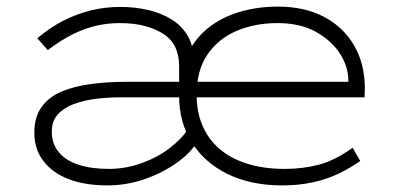

<svg xmlns="http://www.w3.org/2000/svg" viewBox="-20 -552 1221 582"><path d="M306 10Q237 10 188 -9Q139 -28 111.5 -64Q84 -100 84 -149Q84 -197 106 -227.5Q128 -258 165.5 -274Q203 -290 253.5 -297Q304 -304 361 -304H1058L1036 -284V-307Q1036 -350 1010.5 -389.5Q985 -429 937.5 -455.5Q890 -482 821 -482Q753 -482 697.5 -458.5Q642 -435 609 -387Q576 -339 576 -264Q576 -195 608 -144Q640 -93 700.5 -66.5Q761 -40 843 -40Q897 -40 945.5 -52.5Q994 -65 1049 -104L1072 -64Q1042 -43 1007 -26Q972 -9 929 0.5Q886 10 835 10Q741 10 671 -24Q601 -58 562 -119Q523 -180 523 -261Q523 -331 545.5 -381.5Q568 -432 609 -465.5Q650 -499 705 -515.5Q760 -532 822 -532Q903 -532 962 -501Q1021 -470 1053.5 -414Q1086 -358 1086 -283L1085 -257H348Q308 -257 271 -252.5Q234 -248 203.5 -236.5Q173 -225 155 -205Q137 -185 137 -153Q137 -117 157.5 -91.5Q178 -66 217 -53Q256 -40 310 -40Q360 -40 408 -57Q456 -74 493 -102Q530 -130 551 -162L581 -126Q558 -88 514.5 -57.5Q471 -27 417 -8.5Q363 10 306 10ZM523 -289V-351Q523 -383 512 -407.5Q501 -432 477 -448Q453 -464 420 -473Q387 -482 343 -482Q284 -482 231 -461.5Q178 -441 125 -400L93 -436Q132 -469 172.5 -489.5Q213 -510 255.5 -520.5Q298 -531 345 -531Q390 -531 430 -521.5Q470 -512 501 -492.5Q532 -473 549.5 -442.5Q567 -412 567 -367V-289Z"/></svg>

Font: Lexend Mega ExtraLight
Style: Regular
Weight: 250
Version: Version 1.007